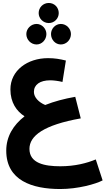

<svg xmlns="http://www.w3.org/2000/svg" viewBox="-20 -1000 710 1291"><path d="M308 -845C346 -845 375 -876 375 -912C375 -950 346 -980 308 -980C270 -980 240 -950 240 -912C240 -876 270 -845 308 -845ZM226 -701C262 -701 292 -733 292 -771C292 -807 262 -839 226 -839C188 -839 157 -807 157 -771C157 -733 188 -701 226 -701ZM389 -701C427 -701 457 -733 457 -771C457 -807 427 -839 389 -839C352 -839 323 -807 323 -771C323 -733 352 -701 389 -701ZM670 213 624 72C564 97 484 118 385 118C280 118 178 98 178 1C178 -88 276 -160 523 -204L486 -349C412 -336 344 -318 284 -294C241 -312 208 -345 208 -382C208 -431 249 -460 318 -460C339 -460 372 -456 400 -449L423 -593C382 -603 348 -609 303 -609C164 -609 50 -526 50 -399C50 -310 92 -252 145 -218C68 -158 22 -81 22 13C22 214 197 271 385 271C504 271 622 238 670 213Z"/></svg>

Font: Noto Sans Arabic UI Extra
Style: Regular
Weight: 800
Designer: Nadine Chahine - Monotype Design Team
Foundry: Monotype Imaging Inc.
Version: Version 1.900